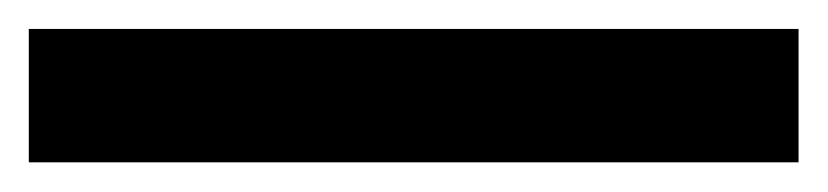

<svg xmlns="http://www.w3.org/2000/svg" viewBox="-24 28 569 132"><path d="M-4.2 139.6V47.9H525V139.6Z"/></svg>

Font: Afacad Flux
Style: Bold
Weight: 700
Designer: Kristian Moeller
Foundry: Dicotype
Version: Version 1.100